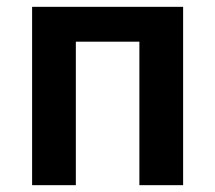

<svg xmlns="http://www.w3.org/2000/svg" viewBox="-20 -542 630 562"><path d="M74 -522H516V0H388V-420H202V0H74Z"/></svg>

Font: Plexus Sans SemiBold
Style: Regular
Weight: 600
Version: Version 2.001;PS 002.001;hotconv 1.0.70;makeotf.lib2.5.58329